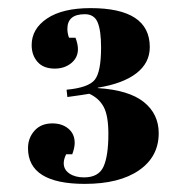

<svg xmlns="http://www.w3.org/2000/svg" viewBox="-20 -839 462 473"><path d="M203 -819Q349 -819 349 -723Q349 -684 316 -658.5Q283 -633 221 -623V-622Q298 -617 334.5 -587.5Q371 -558 371 -511Q371 -453 322.5 -419.5Q274 -386 189 -386Q49 -386 49 -474Q49 -499 65 -517Q81 -535 109 -535Q133 -535 148.5 -522Q164 -509 164 -487Q164 -475 158 -459H143Q137 -447 137 -437Q137 -421 151 -411.5Q165 -402 187 -402Q223 -402 235 -428.5Q247 -455 247 -509Q247 -554 235.5 -575.5Q224 -597 200 -608Q183 -605 146 -600L144 -618Q198 -623 213.5 -642.5Q229 -662 229 -722Q229 -764 220.5 -784Q212 -804 189 -804Q146 -804 146 -768Q146 -757 150 -746H166Q172 -730 172 -718Q172 -697 155.5 -683.5Q139 -670 115 -670Q87 -670 72.5 -686.5Q58 -703 58 -728Q58 -768 96 -793.5Q134 -819 203 -819Z"/></svg>

Font: Abril Fatface
Style: Regular
Weight: 400
Designer: Veronika Burian, Jos Scaglione
Foundry: TypeTogether
Version: Version 1.001